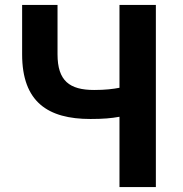

<svg xmlns="http://www.w3.org/2000/svg" viewBox="-20 -761 744 781"><path d="M614 -370V-741H466V-404C440 -399 409 -395 363 -395C263 -395 214 -432 214 -540V-741H70V-540C70 -346 175 -277 348 -277C400 -277 433 -280 466 -286V0H540H614Z"/></svg>

Font: GenSekiGothic2 TW B
Style: Regular
Weight: 700
Version: Version 2.100;PS 2.1;hotconv 16.6.51;makeotf.lib2.5.65220 DE